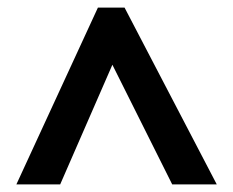

<svg xmlns="http://www.w3.org/2000/svg" viewBox="-20 -738 612 504"><path d="M23 -254 237 -718H307L549 -254H432L275 -568L138 -254Z"/></svg>

Font: Noto Sans Sora Sompeng
Style: Bold
Weight: 700
Designer: Monotype Design Team. David Williams.
Foundry: Monotype Imaging Inc.
Version: Version 2.101